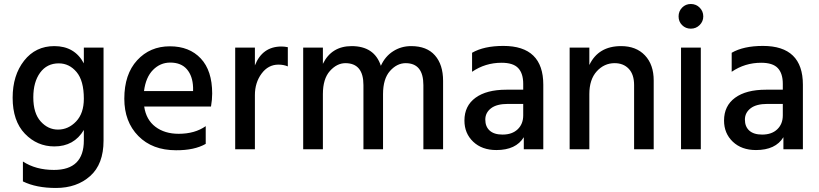

<svg xmlns="http://www.w3.org/2000/svg" viewBox="-20 -744 4084 957"><path d="M269 -98.1Q219.2 -98.1 182.6 -138.9Q146 -179.7 146 -258.8Q146 -335 179.9 -381.6Q213.9 -428.2 272.9 -428.2Q325.2 -428.2 361.6 -385Q397.9 -341.8 397.9 -252Q397.9 -179.2 359.4 -138.7Q320.8 -98.1 269 -98.1ZM397.9 -506.8V-428.2Q352.1 -514.2 251 -514.2Q157.2 -514.2 100.1 -441.4Q43 -368.7 43 -256.8Q43 -141.1 104 -77.6Q165 -14.2 251 -14.2Q349.1 -14.2 397.9 -96.2V-43.9Q397.9 103 249 103Q158.2 103 94.2 61V160.2Q160.6 192.9 258.8 192.9Q362.8 192.9 429.4 133.5Q496.1 74.2 496.1 -43V-506.8Z M942.4 -290H697.8Q706.5 -358.9 742.7 -395.5Q778.8 -432.1 828.6 -432.1Q882.8 -432.1 911.6 -398.7Q940.4 -365.2 942.4 -308.1ZM1005.4 -115.2Q951.2 -77.1 870.6 -77.1Q800.8 -77.1 754.6 -112.1Q708.5 -147 698.7 -212.9H1031.7Q1037.6 -247.1 1037.6 -277.8Q1037.6 -392.1 980.7 -452.6Q923.8 -513.2 826.7 -513.2Q727.5 -513.2 663.6 -443.6Q599.6 -374 599.6 -252Q599.6 -137.2 669.4 -66.2Q739.3 4.9 857.4 4.9Q949.2 5.4 1005.4 -26.9Z M1250.5 -506.8H1152.3V0H1250.5V-270Q1250.5 -332 1283.7 -377Q1316.9 -421.9 1367.7 -421.9Q1393.6 -421.9 1414.6 -413.1V-508.8Q1397.5 -512.2 1383.3 -512.2Q1287.6 -512.2 1250.5 -418Z M1589.4 -506.8H1491.2V0H1589.4V-274.9Q1589.4 -351.1 1624.3 -390.1Q1659.2 -429.2 1702.1 -429.2Q1791.5 -428.7 1791.5 -319.8V0H1889.2V-274.9Q1889.2 -351.1 1923.8 -390.1Q1958.5 -429.2 2002.4 -429.2Q2090.3 -428.7 2090.3 -319.8V0H2188.5V-340.8Q2188.5 -421.9 2147.9 -468Q2107.4 -514.2 2029.3 -514.2Q1979.5 -514.2 1939.5 -488.5Q1899.4 -462.9 1878.4 -416Q1846.2 -514.2 1732.4 -514.2Q1632.3 -513.7 1589.4 -425.8Z M2587.9 -226.1V-168.9Q2587.9 -126 2560.3 -99.6Q2532.7 -73.2 2484.9 -73.2Q2442.9 -73.2 2420.9 -93Q2398.9 -112.8 2398.9 -147.9Q2398.9 -182.1 2427.2 -204.1Q2455.6 -226.1 2511.7 -226.1ZM2333 -386.2Q2398.9 -431.2 2480 -431.2Q2538.1 -431.2 2563 -404.5Q2587.9 -377.9 2587.9 -326.2V-296.9H2503.9Q2404.8 -296.9 2349.9 -256.6Q2294.9 -216.3 2294.9 -143.1Q2294.9 -79.1 2338.6 -37.6Q2382.3 3.9 2454.1 3.9Q2551.8 3.9 2590.8 -60.1V0H2688V-321.8Q2688 -515.1 2488.8 -515.1Q2392.1 -515.1 2333 -481Z M2917.5 -506.8H2819.3V0H2917.5V-274.9Q2917.5 -348.1 2954.6 -388.7Q2991.7 -429.2 3043.5 -429.2Q3087.4 -429.2 3114 -401.1Q3140.6 -373 3140.6 -319.8V0H3238.3V-342.8Q3238.3 -421.9 3194.6 -468Q3150.9 -514.2 3075.7 -514.2Q2962.4 -514.2 2917.5 -419.9Z M3374.5 0H3473.1V-506.8H3374.5ZM3485.4 -662.1Q3485.4 -688 3467.3 -706.1Q3449.2 -724.1 3423.3 -724.1Q3397.5 -724.1 3379.9 -706.1Q3362.3 -688 3362.3 -662.1Q3362.3 -636.2 3379.9 -618.7Q3397.5 -601.1 3423.3 -601.1Q3449.2 -601.1 3467.3 -619.1Q3485.4 -637.2 3485.4 -662.1Z M3881.8 -226.1V-168.9Q3881.8 -126 3854.2 -99.6Q3826.7 -73.2 3778.8 -73.2Q3736.8 -73.2 3714.8 -93Q3692.9 -112.8 3692.9 -147.9Q3692.9 -182.1 3721.2 -204.1Q3749.5 -226.1 3805.7 -226.1ZM3627 -386.2Q3692.9 -431.2 3773.9 -431.2Q3832 -431.2 3856.9 -404.5Q3881.8 -377.9 3881.8 -326.2V-296.9H3797.9Q3698.7 -296.9 3643.8 -256.6Q3588.9 -216.3 3588.9 -143.1Q3588.9 -79.1 3632.6 -37.6Q3676.3 3.9 3748 3.9Q3845.7 3.9 3884.8 -60.1V0H3981.9V-321.8Q3981.9 -515.1 3782.7 -515.1Q3686 -515.1 3627 -481Z"/></svg>

Font: FAU Chimera Medium
Style: Regular
Weight: 500
Version: Version 1.002;hotconv 1.0.117;makeotfexe 2.5.65602